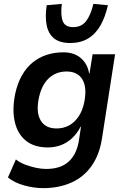

<svg xmlns="http://www.w3.org/2000/svg" viewBox="-20 -781 651 991"><path d="M203 190Q155 190 104.5 176Q54 162 21 135L62 42Q82 58 109.5 68.5Q137 79 165 85Q193 91 218 91Q292 91 333.5 54Q375 17 387 -54L398 -127H396Q378 -92 351.5 -67.5Q325 -43 293.5 -31.5Q262 -20 227 -20Q157 -20 114 -54.5Q71 -89 56.5 -151.5Q42 -214 58 -295Q70 -351 93 -391.5Q116 -432 148.5 -458.5Q181 -485 221.5 -498Q262 -511 307 -511Q363 -511 397.5 -481Q432 -451 440 -402H442L458 -501H574L506 -64Q493 18 453 75Q413 132 349 161Q285 190 203 190ZM272 -118Q306 -118 334.5 -132.5Q363 -147 384.5 -178Q406 -209 415 -254Q430 -329 405.5 -370.5Q381 -412 323 -412Q288 -412 259.5 -397Q231 -382 211 -352.5Q191 -323 181 -278Q165 -202 189.5 -160Q214 -118 272 -118ZM343 -559Q289 -559 259.5 -582.5Q230 -606 221 -650Q212 -694 221 -754L299 -761Q292 -702 304 -671.5Q316 -641 358 -641Q400 -641 424 -671.5Q448 -702 462 -761L537 -754Q524 -695 499 -650.5Q474 -606 435 -582.5Q396 -559 343 -559Z"/></svg>

Font: Nunito Sans 7pt SemiCondensed
Style: Bold Italic
Weight: 700
Width: 4
Italic angle: -9°
Designer: Vernon Adams
Foundry: Vernon Adams
Version: Version 3.101;gftools[0.9.27]